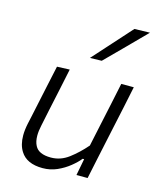

<svg xmlns="http://www.w3.org/2000/svg" viewBox="-117 -861 790 955"><g transform="rotate(15 278.0 -383.5)"><path d="M193.5 10.5Q111 10.5 79 -41.5Q58.5 -74 58.5 -122Q58.5 -150 65.5 -183.5Q70 -204.5 74.5 -224.5Q79 -244.5 84.5 -271.5Q98 -335 109.2 -387.5Q120.5 -440 132.5 -495.5L197.5 -498Q186 -443 174.8 -389.8Q163.5 -336.5 150.5 -276.5L133 -192.5Q126.5 -163 126.5 -139.5Q126.5 -108.5 137.5 -88Q156 -51 219.5 -51Q269 -51 311 -82.5Q353 -114 392 -159L417 -276.5Q429.5 -336 441 -388.5Q452 -440.5 463.5 -495.5H528Q516.5 -440 505.5 -387.5Q494 -334.5 480.5 -271L469.5 -219.5Q456.5 -158 445.5 -107Q434.5 -55.5 423 0H365.5L382 -86H374.5Q357.5 -65 330 -42.8Q302.5 -20.5 267.8 -5Q233 10.5 193.5 10.5ZM279.5 -580Q324.5 -630.5 368.5 -679Q412 -727.5 456 -776.5L535.5 -778.5Q486 -728 437.2 -679Q388.5 -630 340 -581.5Z"/></g></svg>

Font: Heraclito Light
Style: Italic
Weight: 300
Italic angle: -12°
Designer: Kostas Bartsokas (font) & Cristiano Sobral (main changes)
Foundry: Kostas Bartsokas (font) & Cristiano Sobral (main changes)
Version: Version 1.00;July 8, 2020;FontCreator 13.0.0.2655 64-bit